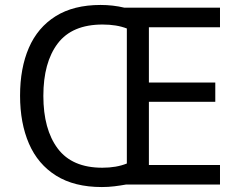

<svg xmlns="http://www.w3.org/2000/svg" viewBox="-20 -745 968 775"><path d="M386 -725Q436 -725 482 -714H868V-635H581V-412H849V-334H581V-79H868V0H488Q466 4 441.5 7Q417 10 391 10Q280 10 206.5 -36Q133 -82 97 -165Q61 -248 61 -359Q61 -470 96.5 -552Q132 -634 204.5 -679.5Q277 -725 386 -725ZM394 -646Q271 -646 213 -569.5Q155 -493 155 -358Q155 -223 213 -145.5Q271 -68 393 -68Q450 -68 492 -85V-630Q451 -646 394 -646Z"/></svg>

Font: Noto Sans
Style: Regular
Weight: 400
Designer: Monotype Design Team
Foundry: Monotype Imaging Inc.
Version: Version 2.007